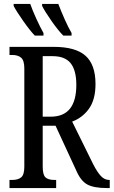

<svg xmlns="http://www.w3.org/2000/svg" viewBox="-20 -951 575 971"><path d="M28 -41H42Q72 -41 87.5 -54.5Q103 -68 103 -108V-605Q103 -645 87 -659Q71 -673 42 -673H28V-714H252Q362 -714 412.5 -669Q463 -624 463 -526Q463 -448 430.5 -402Q398 -356 345 -336L451 -121Q472 -80 490.5 -60.5Q509 -41 532 -41H535V0H520Q455 0 421.5 -18Q388 -36 365 -90L261 -315H196V-108Q196 -67 210 -54Q224 -41 255 -41H264V0H28ZM237 -361Q366 -361 366 -522Q366 -595 337.5 -631Q309 -667 246 -667H196V-361ZM49 -921V-931H133Q145 -897 164.5 -854.5Q184 -812 200 -784V-771H156Q131 -797 97 -845.5Q63 -894 49 -921ZM193 -921V-931H275Q289 -894 307.5 -852.5Q326 -811 342 -784V-771H300Q274 -797 240.5 -845Q207 -893 193 -921Z"/></svg>

Font: Noto Serif Cond
Style: Regular
Weight: 400
Width: 3
Designer: Monotype Design Team
Foundry: Monotype Imaging Inc.
Version: Version 1.001